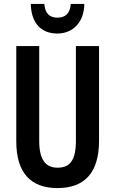

<svg xmlns="http://www.w3.org/2000/svg" viewBox="-20 -949 587 979"><path d="M410 -929H341C337 -880 313 -859 273 -859C232 -859 210 -881 206 -929H137C139 -829 192 -778 272 -778C352 -778 409 -836 410 -929ZM485 -231V-714H367V-232C367 -132 337 -94 274 -94C213 -94 180 -133 180 -231V-714H63V-229C63 -67 137 10 273 10C411 10 485 -68 485 -231Z"/></svg>

Font: Noto Sans Georgian ExtraCondensed SemiBold
Style: Regular
Weight: 600
Width: 2
Designer: Monotype Design Team, Akaki Razmadze
Foundry: Google LLC
Version: Version 2.005